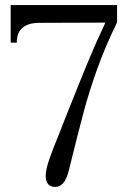

<svg xmlns="http://www.w3.org/2000/svg" viewBox="-20 -720 501 756"><path d="M250 -45Q234 16 198 16Q160 16 160 -28Q160 -52 174 -92.5Q188 -133 214 -196L228 -232L241 -265Q292 -393 324.5 -472Q357 -551 395 -631L131 -630Q46 -628 46 -552H22V-700H441V-632Q395 -538 363.5 -450.5Q332 -363 310 -281Q288 -199 250 -45Z"/></svg>

Font: Sumana
Style: Regular
Weight: 400
Designer: Cyreal, Alexei Vanyashin (Devanagari), Olga Karpushina (Latin)
Foundry: Cyreal
Version: Version 1.015;PS 001.015;hotconv 1.0.70;makeotf.lib2.5.58329